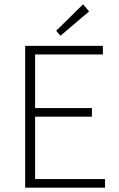

<svg xmlns="http://www.w3.org/2000/svg" viewBox="-20 -872 555 892"><path d="M97 0V-659H458V-619H143V-370H407V-330H143V-40H468V0ZM261 -706 241 -729 366 -852 394 -819Z"/></svg>

Font: hySource Sans Pro Light
Style: Regular
Weight: 300
Designer: Paul D. Hunt
Foundry: Adobe Systems Incorporated
Version: Version 2.021;PS 2.000;hotconv 1.0.86;makeotf.lib2.5.63406